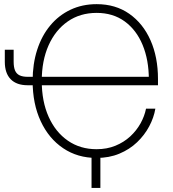

<svg xmlns="http://www.w3.org/2000/svg" viewBox="-20 -758 843 934"><path d="M449.7 10.3Q357.4 10.3 287.4 -36.9Q217.3 -84 178 -168.5Q138.7 -252.9 138.7 -364.3Q138.7 -447.3 160.9 -515.9Q183.1 -584.5 224.4 -634Q265.6 -683.6 323 -710.7Q380.4 -737.8 450.2 -737.8Q542 -737.8 608.9 -690.9Q675.8 -644 712.2 -562Q748.5 -480 748.5 -373.5V-343.3H170.4V-384.3H720.2L704.1 -370.6Q704.1 -466.3 673.8 -539.3Q643.6 -612.3 586.7 -653.8Q529.8 -695.3 450.2 -695.3Q369.6 -695.3 309.6 -653.6Q249.5 -611.8 216.3 -537.4Q183.1 -462.9 183.1 -364.3Q183.1 -264.6 216.6 -189.9Q250 -115.2 310.1 -73.7Q370.1 -32.2 449.7 -32.2Q500.5 -32.2 541.5 -49.1Q582.5 -65.9 613.3 -94.2Q644 -122.6 663.6 -157.7Q683.1 -192.9 690.4 -229.5H735.8Q728.5 -186 705.8 -143.3Q683.1 -100.6 646.7 -65.9Q610.4 -31.2 560.8 -10.5Q511.2 10.3 449.7 10.3ZM3.4 -516.1H46.4V-458Q46.4 -431.2 53.2 -415Q60.1 -398.9 75.2 -391.6Q90.3 -384.3 115.7 -384.3H155.3V-343.3H114.7Q60.5 -343.3 32 -372.6Q3.4 -401.9 3.4 -457.5ZM425.3 156.2V-18.1H468.3V156.2Z"/></svg>

Font: Inter 28pt ExtraLight
Style: Regular
Weight: 250
Designer: Rasmus Andersson
Foundry: rsms
Version: Version 4.001;git-66647c0bb